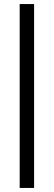

<svg xmlns="http://www.w3.org/2000/svg" viewBox="-20 -743 265 946"><path d="M77 183V-723H148V183Z"/></svg>

Font: Archivo SemiCondensed
Style: Regular
Weight: 400
Width: 4
Designer: Hector Gatti
Foundry: Omnibus-Type
Version: Version 2.001